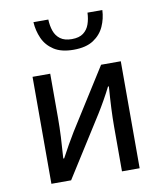

<svg xmlns="http://www.w3.org/2000/svg" viewBox="-82 -793 729 859"><g transform="rotate(-10 282.5 -363.0)"><path d="M81.9 0V-486H162.2V-284.1Q162.2 -244.1 160 -198.9Q157.7 -153.8 153.9 -102.1H157.9Q172.3 -128.8 189.5 -159.5Q206.8 -190.2 220.5 -212.2L393.3 -486H482.8V0H402.5V-202.5Q402.5 -241.3 404.6 -286.7Q406.8 -332.2 410.8 -384.5H406.8Q393.1 -357 375.8 -326.5Q358.6 -296.1 344.2 -273.1L171.4 0ZM284.8 -573.3Q228.7 -573.3 195.1 -595.3Q161.5 -617.3 146 -652.3Q130.6 -687.3 128.3 -726.1H195.9Q196.9 -697.8 205.1 -674Q213.4 -650.2 232.7 -635.9Q252 -621.6 284.8 -621.6Q318.3 -621.6 337.2 -635.9Q356.2 -650.2 364.5 -674Q372.8 -697.8 373.8 -726.1H441.3Q439.7 -687.3 424 -652.3Q408.2 -617.3 374.6 -595.3Q340.9 -573.3 284.8 -573.3Z"/></g></svg>

Font: Source Sans 3 Variable
Style: Regular
Weight: 200
Designer: Paul D. Hunt
Foundry: Adobe Systems Incorporated
Version: Version 3.026